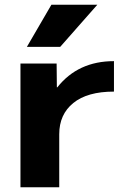

<svg xmlns="http://www.w3.org/2000/svg" viewBox="-20 -787 545 807"><path d="M196 -767H389L233 -590H93ZM66 -520H218L219 -420H221Q308 -530 459 -530V-402Q347 -402 288 -354Q229 -306 229 -223V0H66Z"/></svg>

Font: Mplus 1p ExtraBold
Style: Regular
Weight: 800
Version: Version 1.061